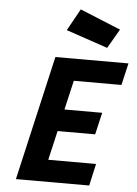

<svg xmlns="http://www.w3.org/2000/svg" viewBox="-62 -997 744 1044"><g transform="rotate(5 310.0 -475.0)"><path d="M336 -950 558 -859 497 -754 270 -831ZM65 0 221 -680H620L592 -560H332L295 -400H501L473 -280H268L231 -120H492L465 0Z"/></g></svg>

Font: Titillium Web
Style: Bold Italic
Weight: 700
Italic angle: -13°
Version: Version 1.002;PS 57.000;hotconv 1.0.70;makeotf.lib2.5.55311